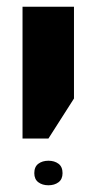

<svg xmlns="http://www.w3.org/2000/svg" viewBox="-20 -625 282 571"><path d="M47 -213V-605H200V-332L124 -213ZM124 -74Q106 -74 94 -83Q82 -92 82 -110Q82 -129 94 -138Q106 -147 124 -147Q142 -147 154 -138Q166 -129 166 -110Q166 -92 154 -83Q142 -74 124 -74Z"/></svg>

Font: Noto Sans Hebrew ExtraCondensed ExtraBold
Style: Regular
Weight: 800
Width: 2
Designer: Monotype Design Team
Foundry: Monotype Imaging Inc.
Version: Version 2.004; ttfautohint (v1.8.4.7-5d5b)